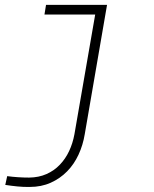

<svg xmlns="http://www.w3.org/2000/svg" viewBox="-20 -548 627 782"><path d="M167.5 -528.3 161.1 -488.8H367.7L283.2 -1.5Q276.4 35.6 261.5 67.4Q246.6 99.1 223.6 123Q200.7 147 169.4 160.9Q138.2 174.8 98.6 175.3Q76.2 175.3 54 173.8Q31.7 172.4 9.3 169.4L1.5 205.1Q26.9 209 51.3 211.4Q75.7 213.9 101.1 213.4Q148.4 213.4 186.5 196.3Q224.6 179.2 253.4 149.9Q281.7 121.1 299.8 82Q317.9 43 325.2 -1.5L416 -528.3Z"/></svg>

Font: Roboto Mono ExtraLight
Style: Italic
Weight: 250
Italic angle: -10°
Monospace: yes
Designer: Google
Version: Version 3.000